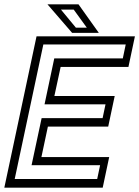

<svg xmlns="http://www.w3.org/2000/svg" viewBox="-37 -868 644 888"><path d="M-17 0 132 -700H587L557 -558.5H243.5L214.5 -424H493.5L463.5 -282.5H184.5L154.5 -141.5H468L438 0ZM31 -40H412.5L426 -104H109L155.5 -321.5H437.5L451 -385.5H169L214 -598H531L544.5 -662.5H163.5ZM420 -716H296.5L182.5 -848H326ZM364.5 -740 304 -823.5H245L314 -740Z"/></svg>

Font: Tourney
Style: Italic
Weight: 400
Italic angle: -12°
Version: Version 1.015